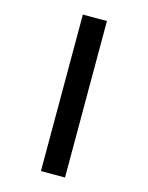

<svg xmlns="http://www.w3.org/2000/svg" viewBox="-121 -763 742 963"><g transform="rotate(15 250.0 -282.0)"><path d="M187.5 -687.5H312.5V125H187.5Z"/></g></svg>

Font: NeoDunggeunmo
Style: Regular
Weight: 400
Monospace: yes
Version: Version 1.600